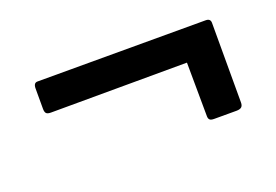

<svg xmlns="http://www.w3.org/2000/svg" viewBox="-48 -528 661 460"><g transform="rotate(-20 282.5 -298.5)"><path d="M509 -402V-199Q509 -191 505 -187.5Q501 -184 492 -184H435Q427 -184 424 -187Q421 -190 421 -196L420 -333L73 -332Q64 -332 61 -335.5Q58 -339 58 -347V-399Q58 -413 68 -413H497Q509 -413 509 -402Z"/></g></svg>

Font: Libre Franklin Medium
Style: Regular
Weight: 500
Designer: Pablo Impallari, Rodrigo Fuenzalida
Foundry: Impallari Type
Version: Version 1.002; ttfautohint (v1.5)